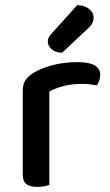

<svg xmlns="http://www.w3.org/2000/svg" viewBox="-20 -725 430 751"><path d="M173 -2Q166 1 153.5 3.5Q141 6 126 6Q97 6 83 -5Q69 -16 69 -42V-370Q69 -395 79 -410.5Q89 -426 111 -440Q140 -458 185 -470Q230 -482 284 -482Q372 -482 372 -432Q372 -420 368 -409.5Q364 -399 359 -391Q349 -393 334 -395Q319 -397 302 -397Q262 -397 229 -388.5Q196 -380 173 -367ZM282 -705Q312 -704 329 -689.5Q346 -675 346 -658Q346 -641 339 -630.5Q332 -620 315 -605L223 -519Q197 -519 182 -532.5Q167 -546 167 -562Q167 -572 171.5 -580Q176 -588 184 -596Z"/></svg>

Font: Baloo Tammudu 2 Medium
Style: Regular
Weight: 500
Designer: Maithili Shingre, Omkar Shende and Ek Type
Foundry: Ek Type
Version: Version 1.640;hotconv 1.0.111;makeotfexe 2.5.65597; ttfautoh